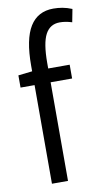

<svg xmlns="http://www.w3.org/2000/svg" viewBox="-86 -793 466 836"><g transform="rotate(-10 147.0 -375.0)"><path d="M74 0V-436H12V-490L74 -497V-522Q74 -639 108.5 -694.5Q143 -750 212 -750Q232 -750 252 -746.5Q272 -743 294 -734L283 -677Q267 -682 254 -684Q241 -686 229 -686Q186 -686 165.5 -647.5Q145 -609 145 -521V-497H240V-436H145V0Z"/></g></svg>

Font: Georama Condensed
Style: Regular
Weight: 400
Width: 3
Designer: Jean-Baptiste Levee
Foundry: Production Type
Version: Version 1.000